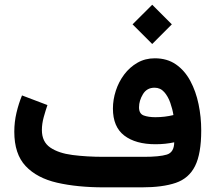

<svg xmlns="http://www.w3.org/2000/svg" viewBox="-20 -806 927 826"><path d="M634.8 -785.6 719.2 -701.2 634.8 -616.7 550.3 -701.2ZM729.5 -193.8Q691.9 -185.5 648.9 -185.5Q563.5 -185.5 514.6 -222.9Q465.8 -260.3 465.8 -338.9Q465.8 -377.4 478.3 -415.8Q490.7 -454.1 514.4 -485.6Q538.1 -517.1 571.3 -536.1Q604.5 -555.2 646 -555.2Q699.2 -555.2 737.1 -528.8Q774.9 -502.4 798.8 -457.8Q822.8 -413.1 834.2 -357.9Q845.7 -302.7 845.7 -245.1Q845.7 -144.5 819.1 -91.6Q792.5 -38.6 736.1 -19.3Q679.7 0 589.8 0H427.2Q312.5 0 225.6 -20Q138.7 -40 90.1 -91.8Q41.5 -143.6 41.5 -239.3Q41.5 -281.2 51 -321.3Q60.5 -361.3 74.7 -395.5L184.1 -354Q176.3 -331.5 168.2 -302.5Q160.2 -273.4 160.2 -246.6Q160.2 -196.3 195.8 -171.6Q231.4 -147 292 -139.2Q352.5 -131.3 427.2 -131.3H598.6Q666 -131.3 697.5 -140.9Q729 -150.4 729.5 -193.8ZM648.4 -301.8Q689 -301.8 726.1 -311Q722.2 -336.4 712.6 -363.8Q703.1 -391.1 686.5 -409.9Q669.9 -428.7 645 -428.7Q611.8 -428.7 595 -400.9Q578.1 -373 578.1 -344.2Q578.1 -316.9 598.1 -309.3Q618.2 -301.8 648.4 -301.8Z"/></svg>

Font: Vazirmatn UI FD
Style: Bold
Weight: 700
Designer: Saber Rastikerdar
Foundry: Saber Rastikerdar
Version: Version 33.003